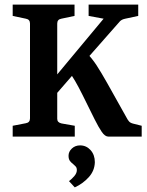

<svg xmlns="http://www.w3.org/2000/svg" viewBox="-20 -592 639 832"><path d="M35 0V-47L92 -58Q110 -61 110 -79V-490Q110 -508 92 -511L35 -523V-572H303V-523L246 -511Q228 -508 228 -490V-77Q228 -61 247 -57L304 -47V0ZM210 -169V-248L429 -511L364 -523V-572H579V-523L523 -511Q508 -508 500 -500L323 -299ZM450 0Q435 0 421 -20.5Q407 -41 390 -75L338 -180Q319 -218 305.5 -241Q292 -264 278 -283L351 -368Q379 -339 398.5 -309Q418 -279 444 -233L528 -83Q533 -73 539 -66Q545 -59 558 -56L594 -47V0ZM391 111Q390 148 364.5 176Q339 204 304 220L279 193Q292 183 302.5 170.5Q313 158 313 145Q313 134 307 128.5Q301 123 297 119Q290 114 283.5 106Q277 98 277 83Q277 65 291.5 51.5Q306 38 327 38Q354 38 372.5 58.5Q391 79 391 111Z"/></svg>

Font: Yrsa SemiBold
Style: Regular
Weight: 600
Version: Version 2.004